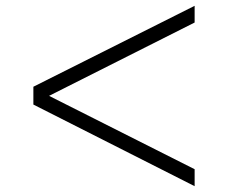

<svg xmlns="http://www.w3.org/2000/svg" viewBox="-20 -663 779 657"><path d="M646 -585.9 147.9 -335 646 -84V-25.9L94.2 -305.2V-366.2L646 -643.1Z"/></svg>

Font: Oakes Grotesk
Style: Light
Weight: 300
Designer: Samuel Oakes
Foundry: Samuel Oakes
Version: Version 1.0 | wf-rip DC20170320